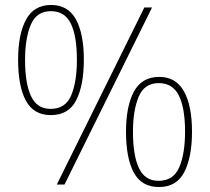

<svg xmlns="http://www.w3.org/2000/svg" viewBox="-20 -744 846 774"><path d="M185 -280Q116 -280 84.5 -338Q53 -396 53 -503Q53 -606 85 -665Q117 -724 186 -724Q254 -724 286 -666Q318 -608 318 -503Q318 -401 287.5 -340.5Q257 -280 185 -280ZM209 0 562 -714H593L240 0ZM184 -305Q244 -305 267 -359.5Q290 -414 290 -503Q290 -599 265.5 -649Q241 -699 185 -699Q127 -699 104 -644Q81 -589 81 -503Q81 -408 105 -356.5Q129 -305 184 -305ZM621 10Q551 10 519.5 -48Q488 -106 488 -213Q488 -316 520 -375Q552 -434 622 -434Q689 -434 721.5 -376Q754 -318 754 -213Q754 -111 723 -50.5Q692 10 621 10ZM619 -15Q679 -15 702.5 -69.5Q726 -124 726 -213Q726 -309 701 -359Q676 -409 620 -409Q562 -409 539 -354Q516 -299 516 -213Q516 -118 540 -66.5Q564 -15 619 -15Z"/></svg>

Font: Noto Serif Bengali SemiCondensed Thin
Style: Regular
Weight: 100
Width: 4
Designer: Juan Bruce, Universal Thirst, Indian Type Foundry and the Monotype Design Team.
Foundry: Monotype Imaging Inc.
Version: Version 2.003; ttfautohint (v1.8.4.7-5d5b)